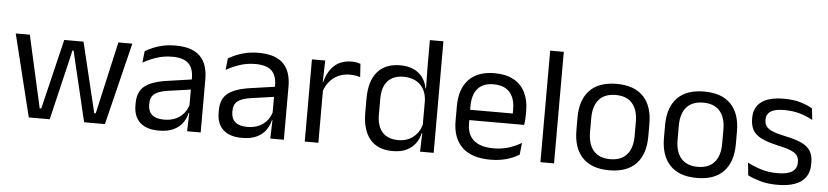

<svg xmlns="http://www.w3.org/2000/svg" viewBox="-42 -893 4901 1136"><g transform="rotate(5 2408.5 -325.5)"><path d="M148 0 27.9 -488.2H111.6L207.7 -58.9H217L317.1 -474.9H431.6L531.7 -58.9H540.6L637.5 -488.2H720.4L600.3 0H476.7L394.2 -347.1L378 -416.4H370.6L354.8 -347L272.4 0Z M1088.4 0 1092 -118.6 1088.9 -131.1V-286.5L1089.3 -314.9Q1089.3 -374.3 1059.2 -403Q1029 -431.7 963.4 -431.7Q911.2 -431.7 867.4 -416.5Q823.6 -401.3 789.4 -381.5L797 -450.4Q816.1 -462 842.4 -473.3Q868.7 -484.7 902.3 -492Q935.9 -499.3 976.3 -499.3Q1028.8 -499.3 1065.6 -486.6Q1102.4 -473.9 1125.2 -449.9Q1148 -425.8 1158.5 -392Q1169 -358.1 1169 -316.2V0ZM920.4 10.7Q847.9 10.7 809.3 -24.6Q770.6 -60 770.6 -125.7V-140Q770.6 -207.4 812.3 -240.7Q854 -274.1 945.2 -286.9L1099.5 -309.2L1103.9 -249.8L955 -228.6Q899.2 -220.7 875.2 -201.4Q851.1 -182 851.1 -144.5V-136.6Q851.1 -97.9 874.9 -77.4Q898.7 -56.8 946.1 -56.8Q987.9 -56.8 1017.9 -71.4Q1047.9 -86 1066.4 -110.5Q1085 -135.1 1091.5 -165.2L1104.2 -109.8H1088.7Q1081.6 -77.8 1062.3 -50.3Q1043.1 -22.8 1008.5 -6.1Q973.9 10.7 920.4 10.7Z M1582.4 0 1586 -118.6 1582.9 -131.1V-286.5L1583.3 -314.9Q1583.3 -374.3 1553.2 -403Q1523 -431.7 1457.4 -431.7Q1405.2 -431.7 1361.4 -416.5Q1317.6 -401.3 1283.4 -381.5L1291 -450.4Q1310.1 -462 1336.4 -473.3Q1362.7 -484.7 1396.3 -492Q1429.9 -499.3 1470.3 -499.3Q1522.8 -499.3 1559.6 -486.6Q1596.4 -473.9 1619.2 -449.9Q1642 -425.8 1652.5 -392Q1663 -358.1 1663 -316.2V0ZM1414.4 10.7Q1341.9 10.7 1303.3 -24.6Q1264.6 -60 1264.6 -125.7V-140Q1264.6 -207.4 1306.3 -240.7Q1348 -274.1 1439.2 -286.9L1593.5 -309.2L1597.9 -249.8L1449 -228.6Q1393.2 -220.7 1369.2 -201.4Q1345.1 -182 1345.1 -144.5V-136.6Q1345.1 -97.9 1368.9 -77.4Q1392.7 -56.8 1440.1 -56.8Q1481.9 -56.8 1511.9 -71.4Q1541.9 -86 1560.4 -110.5Q1579 -135.1 1585.5 -165.2L1598.2 -109.8H1582.7Q1575.6 -77.8 1556.3 -50.3Q1537.1 -22.8 1502.5 -6.1Q1467.9 10.7 1414.4 10.7Z M1864.2 -298.3 1845.7 -360.9 1865.7 -361.9Q1881.4 -424 1920.4 -459.8Q1959.4 -495.6 2023.9 -495.6Q2040.2 -495.6 2052.9 -493.1Q2065.6 -490.6 2075.4 -487.2L2080.4 -408.3Q2068.2 -412.7 2052.8 -415.2Q2037.4 -417.7 2019.2 -417.7Q1964 -417.7 1923.2 -387.1Q1882.5 -356.6 1864.2 -298.3ZM1787.1 0V-488.2H1866L1862 -344L1868 -338V0Z M2308.9 10.7Q2221.1 10.7 2175 -43.9Q2128.8 -98.6 2128.8 -202.9V-283.6Q2128.8 -388.7 2175.4 -443.8Q2222 -498.9 2312.4 -498.9Q2357.3 -498.9 2390.4 -483.7Q2423.5 -468.5 2444 -440.9Q2464.5 -413.4 2471.3 -375.9H2498.1L2474.2 -301.3Q2472.3 -344.6 2454.6 -373.8Q2436.8 -403 2406.6 -418Q2376.5 -433 2337.3 -433Q2275.7 -433 2242.9 -397.1Q2210.1 -361.2 2210.1 -291.1V-197.8Q2210.1 -128.8 2242.7 -92.8Q2275.3 -56.8 2337.6 -56.8Q2374.7 -56.8 2403.1 -71.2Q2431.6 -85.6 2450.4 -110.8Q2469.2 -136 2475.8 -168L2495.8 -109.9H2472.2Q2465 -76.8 2445.3 -49.3Q2425.6 -21.8 2392.2 -5.6Q2358.8 10.7 2308.9 10.7ZM2471.9 0 2475.6 -117.9 2474.2 -143.9V-348.1L2474.7 -365L2472.3 -503.5V-662.5H2552.8V0Z M2890.1 11.1Q2778.6 11.1 2722 -43.4Q2665.4 -97.8 2665.4 -199.7V-286.6Q2665.4 -389.4 2718.1 -445.1Q2770.7 -500.9 2871.5 -500.9Q2939.4 -500.9 2985.1 -475.7Q3030.7 -450.4 3053.7 -403.9Q3076.6 -357.4 3076.6 -293V-274.8Q3076.6 -259.1 3075.4 -243Q3074.2 -226.9 3072 -211.4H2997.7Q2998.5 -235.6 2998.7 -257.1Q2998.9 -278.6 2998.9 -296.4Q2998.9 -341 2984.6 -371.8Q2970.4 -402.6 2942.2 -418.8Q2913.9 -435 2871.5 -435Q2808.4 -435 2777 -398.5Q2745.6 -362.1 2745.6 -294.1V-247.4L2746 -237.5V-190.8Q2746 -160.4 2755 -135.9Q2764 -111.3 2783.1 -93.8Q2802.3 -76.2 2832 -66.8Q2861.8 -57.5 2903.2 -57.5Q2950.3 -57.5 2991.3 -70Q3032.3 -82.6 3068.4 -104.2L3060.8 -34Q3028.6 -13.5 2985.4 -1.2Q2942.3 11.1 2890.1 11.1ZM2708.1 -211.4V-272.7H3054.9V-211.4Z M3186.8 0V-662.5H3267.7V0Z M3596.1 12.3Q3491.2 12.3 3436.8 -44.5Q3382.4 -101.2 3382.4 -207.7V-281.9Q3382.4 -388 3436.9 -444.5Q3491.3 -500.9 3596.1 -500.9Q3700.9 -500.9 3755.1 -444.5Q3809.4 -388 3809.4 -281.9V-207.7Q3809.4 -101.2 3755.1 -44.5Q3700.9 12.3 3596.1 12.3ZM3596.1 -53.7Q3660.8 -53.7 3694.6 -92.2Q3728.5 -130.7 3728.5 -203V-286.6Q3728.5 -358.5 3694.7 -396.7Q3660.9 -435 3596.1 -435Q3531.3 -435 3497.5 -396.7Q3463.7 -358.5 3463.7 -286.6V-203Q3463.7 -130.7 3497.5 -92.2Q3531.3 -53.7 3596.1 -53.7Z M4116.1 12.3Q4011.2 12.3 3956.8 -44.5Q3902.4 -101.2 3902.4 -207.7V-281.9Q3902.4 -388 3956.9 -444.5Q4011.3 -500.9 4116.1 -500.9Q4220.9 -500.9 4275.1 -444.5Q4329.4 -388 4329.4 -281.9V-207.7Q4329.4 -101.2 4275.1 -44.5Q4220.9 12.3 4116.1 12.3ZM4116.1 -53.7Q4180.8 -53.7 4214.6 -92.2Q4248.5 -130.7 4248.5 -203V-286.6Q4248.5 -358.5 4214.7 -396.7Q4180.9 -435 4116.1 -435Q4051.3 -435 4017.5 -396.7Q3983.7 -358.5 3983.7 -286.6V-203Q3983.7 -130.7 4017.5 -92.2Q4051.3 -53.7 4116.1 -53.7Z M4594.4 11.1Q4535.5 11.1 4491.6 -1.8Q4447.7 -14.6 4418.5 -29.7L4410.8 -104.5Q4447.4 -85.3 4491.2 -71.4Q4535 -57.5 4590.3 -57.5Q4647 -57.5 4675.6 -75.6Q4704.2 -93.7 4704.2 -129.2V-134.5Q4704.2 -157.4 4693.3 -172.5Q4682.3 -187.7 4654.4 -199.2Q4626.4 -210.7 4574.9 -221.8Q4513.4 -235.3 4477.9 -253.5Q4442.4 -271.8 4427.3 -298.9Q4412.1 -326.1 4412.1 -365.1V-369.7Q4412.1 -433.3 4456.7 -466.5Q4501.2 -499.6 4590.3 -499.6Q4647.9 -499.6 4690.2 -486.7Q4732.5 -473.7 4759.5 -457.3L4767.2 -388.9Q4734.4 -407.8 4692.4 -420.5Q4650.4 -433.1 4598.1 -433.1Q4560.1 -433.1 4536.6 -425.3Q4513.2 -417.5 4502.5 -403.2Q4491.8 -388.8 4491.8 -368.9V-365.1Q4491.8 -343 4502.5 -327.7Q4513.2 -312.3 4540.4 -301.1Q4567.6 -289.8 4615.9 -279.6Q4678.3 -266.8 4715.1 -249.5Q4751.8 -232.2 4767.9 -205.2Q4783.9 -178.3 4783.9 -136.3V-128Q4783.9 -59.1 4736.1 -24Q4688.2 11.1 4594.4 11.1Z"/></g></svg>

Font: Anek Bangla Medium
Style: Regular
Weight: 500
Designer: Sulekha Rajkumar (Bangla), Yesha Goshar (Latin)
Foundry: Ek Type
Version: Version 1.003